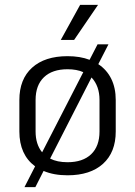

<svg xmlns="http://www.w3.org/2000/svg" viewBox="-20 -713 558 793"><path d="M458 -300V-170Q458 -84 405.5 -36.5Q353 11 259 11Q202 11 160 -7L126 60H81L125 -26Q60 -74 60 -170V-300Q60 -386 112.5 -433.5Q165 -481 259 -481Q311 -481 350 -466L383 -530H428L386 -448Q421 -425 439.5 -387.5Q458 -350 458 -300ZM154 -84 324 -415Q297 -427 259 -427Q196 -427 161.5 -394Q127 -361 127 -300V-170Q127 -117 154 -84ZM391 -300Q391 -358 358 -393L187 -58Q216 -43 259 -43Q322 -43 356.5 -76Q391 -109 391 -170ZM311 -693H385L286 -548H231Z"/></svg>

Font: KoHo
Style: Regular
Weight: 400
Version: Version 1.000; ttfautohint (v1.6)